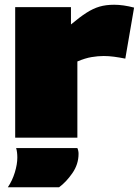

<svg xmlns="http://www.w3.org/2000/svg" viewBox="-20 -580 592 809"><path d="M279 -550V-477Q316 -508 344 -526Q372 -544 399 -552Q426 -560 461 -560Q499 -560 545 -548L508 -333Q483 -338 460.5 -341Q438 -344 417 -344Q393 -344 366 -339.5Q339 -335 306 -321V0H44V-550ZM13 209Q32 181 42.5 146.5Q53 112 53 84Q53 60 48 44H306Q311 55 311 68Q311 112 285 149.5Q259 187 229 209Z"/></svg>

Font: Georama Expanded Black
Style: Regular
Weight: 900
Width: 7
Designer: Jean-Baptiste Levee
Foundry: Production Type
Version: Version 1.000